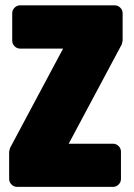

<svg xmlns="http://www.w3.org/2000/svg" viewBox="-20 -687 516 737"><path d="M420.4 -666.5Q432.6 -666.5 441.7 -657.5Q450.7 -648.4 450.7 -636.2V-530.8L447.3 -516.6L243.7 -135.3H414.1Q426.3 -135.3 435.3 -126.2Q444.3 -117.2 444.3 -105V0Q444.3 12.2 435.3 21.2Q426.3 30.3 414.1 30.3H45.4Q33.2 30.3 24.2 21.2Q15.1 12.2 15.1 0V-105L18.6 -119.1L222.2 -500.5H57.1Q44.9 -500.5 35.9 -509.5Q26.9 -518.6 26.9 -530.8V-636.2Q26.9 -648.4 35.9 -657.5Q44.9 -666.5 57.1 -666.5Z"/></svg>

Font: Akaash Gobhi Moti
Style: Regular
Weight: 400
Designer: Kulbir Singh Thind, MD
Foundry: Punjab Online
Version: Version 1.200